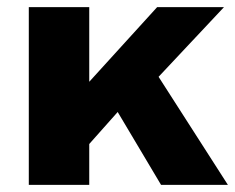

<svg xmlns="http://www.w3.org/2000/svg" viewBox="-20 -520 662 540"><path d="M433 0 311 -205 231 -115V0H61V-500H231V-290L422 -500H610L426 -304L621 0Z"/></svg>

Font: Elaine Sans
Style: Bold
Weight: 700
Designer: Wei Huang
Foundry: Wei Huang
Version: Version 2.001;December 24, 2019;FontCreator 12.0.0.2547 64-b